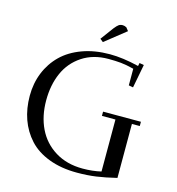

<svg xmlns="http://www.w3.org/2000/svg" viewBox="-128 -1006 1040 1127"><g transform="rotate(15 391.5 -443.0)"><path d="M58.1 -355Q58.1 -431.2 84.5 -496.1Q110.8 -561 159.9 -609.1Q209 -657.2 283.7 -684.6Q358.4 -711.9 450.2 -711.9Q529.3 -711.9 627 -688L630.9 -707L658.2 -702.1L630.9 -559.1L604 -564V-665Q557.6 -676.8 524.9 -679.9Q492.2 -683.1 449.2 -683.1Q356.9 -683.1 290 -638.9Q223.1 -594.7 190.7 -521.2Q158.2 -447.8 158.2 -354Q158.2 -258.3 194.1 -183.8Q230 -109.4 300.8 -65.7Q371.6 -22 467.8 -22Q528.8 -22 580.1 -34.2V-350.1H498V-376H728V-350.1H680.2V-22Q611.8 -5.4 558.6 2.2Q505.4 9.8 441.9 9.8Q345.7 9.8 271 -18.6Q196.3 -46.9 150.4 -97.2Q104.5 -147.5 81.3 -212.6Q58.1 -277.8 58.1 -355ZM372.1 -785.2 430.2 -863.8Q445.3 -882.8 454.8 -889.4Q464.4 -896 479 -896Q484.4 -896 490.2 -894.3Q496.1 -892.6 499 -890.6L502 -889.2L517.1 -870.1L391.1 -770Z"/></g></svg>

Font: Dehuti
Style: Bold
Weight: 700
Version: Version 1.2